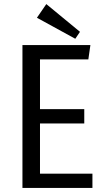

<svg xmlns="http://www.w3.org/2000/svg" viewBox="-20 -921 513 941"><path d="M90 0V-700H423L413 -630H176V-386H393V-316H176V-70H433V0ZM372 -765 349 -731 161 -834 207 -901Z"/></svg>

Font: Strait
Style: Regular
Weight: 400
Width: 3
Designer: Eduardo Rodriguez Tunni
Foundry: Eduardo Rodriguez Tunni
Version: Version 1.001